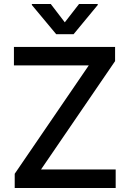

<svg xmlns="http://www.w3.org/2000/svg" viewBox="-20 -942 649 962"><path d="M53.7 -71.3 424.8 -614.3H49.8V-707H556.6V-635.7L185.5 -92.8H559.6V0H53.7ZM304.7 -830.1 376 -921.9H469.7V-917L348.6 -770.5H261.7L139.6 -917V-921.9H234.4Z"/></svg>

Font: Pretendard GOV Medium
Style: Regular
Weight: 500
Designer: Base glyphs from Inter by Rasmus Andersson; Hangeul glyphs from Noto Sans CJK(Source Han Sans) by Jang Soo-young and Kan
Foundry: Kil Hyung-jin
Version: Version 1.309